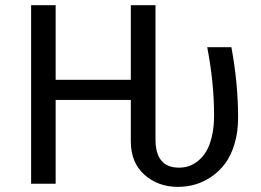

<svg xmlns="http://www.w3.org/2000/svg" viewBox="-20 -709 1009 741"><path d="M873 -526.9Q898.9 -387.2 898.9 -254.9Q898.9 -200.2 885.5 -154.8Q872.1 -109.4 849.6 -78.9Q827.1 -48.3 796.9 -27.6Q766.6 -6.8 734.1 2.7Q701.7 12.2 667 12.2Q589.8 12.2 537.4 -34.7Q484.9 -81.5 484.9 -163.1V-323.2H194.8V0H100.1V-689H194.8V-400.9H484.9V-689H580.1V-170.9Q580.1 -62 670.9 -62Q689.9 -62 707.8 -67.6Q725.6 -73.2 743.9 -87.6Q762.2 -102.1 775.6 -124.3Q789.1 -146.5 797.6 -182.1Q806.2 -217.8 806.2 -263.2Q806.2 -389.6 779.8 -526.9Z"/></svg>

Font: FiraGO
Style: Regular
Weight: 400
Designer: bBox Type
Foundry: bBox Type GmbH
Version: Version 1.001;PS 001.001;hotconv 1.0.88;makeotf.lib2.5.64775